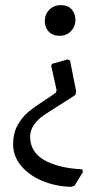

<svg xmlns="http://www.w3.org/2000/svg" viewBox="-20 -484 400 746"><path d="M273 -407Q273 -381 256 -363Q239 -345 211 -345Q184 -345 169 -361.5Q154 -378 154 -402Q154 -428 171.5 -446Q189 -464 217 -464Q244 -464 258.5 -447.5Q273 -431 273 -407ZM154 -39Q97 0 97 47Q97 106 151 137.5Q205 169 300 174L302 185L269 238L255 242Q194 240 142.5 218Q91 196 61 159Q31 122 31 77Q31 34 48 3Q65 -28 89.5 -48.5Q114 -69 156 -96Q184 -114 197 -124L200 -133L179 -228L182 -236L243 -253L252 -249L276 -129L273 -115Z"/></svg>

Font: Sahitya
Style: Regular
Weight: 400
Designer: Juan Pablo del Peral
Foundry: Juan Pablo del Peral (http://www.huertatipografica.com)
Version: Version 1.001;PS 001.000;hotconv 1.0.70;makeotf.lib2.5.58329